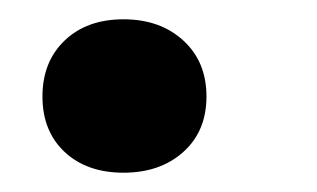

<svg xmlns="http://www.w3.org/2000/svg" viewBox="-20 -171 329 199"><path d="M24 -71Q24 -107 47 -129Q70 -151 108 -151Q146 -151 170 -129Q194 -107 194 -71Q194 -35 170 -13.5Q146 8 108 8Q70 8 47 -13.5Q24 -35 24 -71Z"/></svg>

Font: PT Serif
Style: Bold Italic
Weight: 700
Italic angle: -12°
Designer: A.Korolkova, O.Umpeleva, V.Yefimov
Foundry: ParaType Ltd
Version: Version 1.000W OFL